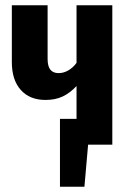

<svg xmlns="http://www.w3.org/2000/svg" viewBox="-20 -550 498 730"><path d="M407 -530V0H315L301 160H208V-98H271V-223Q247 -197 219 -183.5Q191 -170 153 -170Q93 -170 59 -208Q25 -246 25 -314V-530H161V-326Q161 -298 171.5 -285Q182 -272 203 -272Q222 -272 240 -282.5Q258 -293 271 -311V-530Z"/></svg>

Font: Fira Sans Extra Condensed SemiBold
Style: Regular
Weight: 600
Width: 1
Designer: Carrois Corporate & Edenspiekermann AG
Foundry: Carrois Corporate GbR & Edenspiekermann AG
Version: Version 4.203